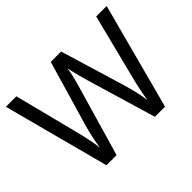

<svg xmlns="http://www.w3.org/2000/svg" viewBox="-145 -967 1219 1219"><g transform="rotate(-45 465.0 -357.0)"><path d="M917 -714 727 0H636L497 -468Q489 -497 481 -526Q473 -555 468 -577.5Q463 -600 461 -609Q460 -596 450.5 -553.5Q441 -511 427 -465L292 0H201L12 -714H106L217 -278Q229 -232 237.5 -189Q246 -146 251 -108Q256 -147 266 -193Q276 -239 289 -283L415 -714H508L639 -280Q653 -234 663 -188.5Q673 -143 678 -108Q683 -145 692 -188.5Q701 -232 713 -279L823 -714Z"/></g></svg>

Font: Noto Sans Ugaritic
Style: Regular
Weight: 400
Designer: Monotype Design Team
Foundry: Monotype Imaging Inc.
Version: Version 2.001; ttfautohint (v1.8.4.7-5d5b)